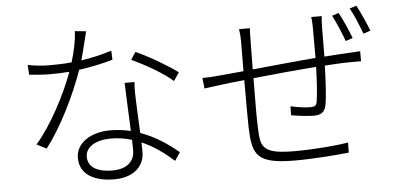

<svg xmlns="http://www.w3.org/2000/svg" viewBox="-53 -889 2106 1027"><g transform="rotate(-5 1000.0 -376.0)"><path d="M565 -657C509 -639 454 -627 401 -619C417 -675 430 -735 440 -772L380 -778C378 -725 364 -665 348 -613C305 -609 265 -608 227 -608C181 -608 142 -614 113 -620L116 -567C149 -564 191 -560 226 -560C261 -560 297 -561 332 -564C288 -444 206 -287 123 -192L175 -165C255 -268 337 -432 385 -570C449 -579 511 -592 567 -608ZM635 -113C635 -66 603 -18 516 -18C426 -18 385 -52 385 -103C385 -155 440 -189 521 -189C561 -189 599 -183 634 -172C635 -150 635 -130 635 -113ZM621 -479C623 -404 629 -303 632 -220C597 -228 560 -233 521 -233C426 -233 337 -187 337 -100C337 -8 421 30 521 30C631 30 684 -31 684 -101C684 -116 684 -134 683 -154C751 -125 808 -81 854 -40L883 -84C832 -127 765 -175 681 -205C678 -271 674 -343 673 -385C672 -417 671 -438 674 -479ZM667 -599C732 -569 835 -512 885 -466L915 -510C870 -545 764 -608 693 -639Z M1857 -612C1842 -653 1813 -718 1794 -752L1758 -740C1777 -704 1804 -641 1819 -599ZM1646 -743C1649 -727 1650 -699 1650 -679V-523C1537 -514 1412 -501 1310 -491L1312 -645C1312 -668 1313 -695 1314 -712H1256C1260 -684 1261 -667 1261 -643L1260 -486C1204 -481 1158 -476 1130 -474C1103 -471 1071 -469 1038 -469L1044 -412C1072 -416 1103 -420 1134 -424C1164 -428 1208 -433 1260 -438C1260 -337 1260 -228 1261 -186C1266 -38 1283 14 1494 14C1597 14 1717 4 1783 -3L1784 -57C1726 -47 1606 -36 1493 -36C1310 -36 1314 -81 1310 -192C1308 -227 1309 -336 1310 -444C1415 -455 1541 -467 1649 -475C1647 -407 1642 -327 1636 -292C1633 -267 1623 -263 1596 -263C1571 -263 1529 -269 1494 -277L1493 -229C1515 -225 1575 -216 1612 -216C1653 -216 1673 -229 1681 -267C1690 -316 1694 -410 1696 -478C1747 -481 1791 -484 1825 -484C1848 -484 1877 -485 1891 -484V-538C1872 -537 1849 -535 1825 -534C1787 -532 1744 -530 1698 -526C1698 -573 1699 -633 1699 -680C1699 -699 1700 -726 1703 -743ZM1855 -771C1876 -735 1900 -674 1917 -630L1955 -643C1939 -685 1911 -747 1892 -782Z"/></g></svg>

Font: Noto Sans T Chinese Light
Style: Regular
Weight: 300
Designer: Ryoko NISHIZUKA (kana & ideographs); Paul D. Hunt (Latin, Greek & Cyrillic); Wenlong ZHANG (bopomofo); Sandoll Communica
Foundry: Adobe Systems Incorporated
Version: Version 1.000;PS 1;hotconv 1.0.78;makeotf.lib2.5.61930